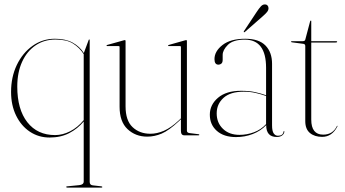

<svg xmlns="http://www.w3.org/2000/svg" viewBox="-20 -611 1556 867"><path d="M283 236Q279 236 279 233Q279 230.5 283 230.5L338 225Q358 223 358 208.5V-62.5Q331 -30 292.8 -10Q254.5 10 204 10Q154.5 10 115 -16.2Q75.5 -42.5 52.8 -89Q30 -135.5 30 -196Q30 -263.5 56 -317.8Q82 -372 127 -404Q172 -436 228 -436Q276 -436 308 -418.5Q340 -401 358.5 -371.5L380.5 -430.5Q381.5 -433 383 -433Q385 -433 385 -429V210.5Q385 224.5 399 226L438 230.5Q442 231 442 233.5Q442 236 438.5 236ZM58 -220Q58 -117 103.5 -59Q149 -1 229 -1Q262.5 -1 296.2 -18Q330 -35 358 -68.5V-366.5Q339 -396 310 -414.2Q281 -432.5 231 -432.5Q179.5 -432.5 140.5 -406Q101.5 -379.5 79.8 -331.8Q58 -284 58 -220Z M520 -129V-399Q520 -403 515 -403H463Q461 -403 461 -405Q461 -406.5 464 -408L539 -429Q542 -430 544 -430Q547 -430 547 -426V-131Q547 -66.5 578.8 -36.8Q610.5 -7 659 -7Q689 -7 720.2 -20.5Q751.5 -34 786 -66L797 -76.5V-399Q797 -403 793 -403H741Q739 -403 739 -405Q739 -406.5 742 -408L816 -429Q819 -430 821 -430Q824 -430 824 -426V-21Q824 -11.5 836 -10L876 -5Q880 -5 880 -2Q880 0 877 0H812Q797 0 797 -20V-72.5L788 -64Q742.5 -21.5 710.2 -7.8Q678 6 645 6Q592 6 556 -27.8Q520 -61.5 520 -129Z M927.5 -93Q927.5 -138 964.5 -169.5Q1001.5 -201 1068.5 -201Q1105.5 -201 1132.2 -195Q1159 -189 1181.5 -181V-305Q1181.5 -432 1085.5 -432Q1032.5 -432 1009 -408.5Q985.5 -385 985.5 -363V-341Q985.5 -329 979.8 -324Q974 -319 966.5 -319Q948.5 -319 948.5 -344Q948.5 -379.5 984.8 -407.8Q1021 -436 1087.5 -436Q1149 -436 1178.8 -405.5Q1208.5 -375 1208.5 -323V-45Q1208.5 -19 1216 -8.5Q1223.5 2 1235 2Q1258 2 1260.5 -17Q1260.5 -19 1262.5 -19Q1264 -19 1264 -17Q1264 -8 1255 -0.2Q1246 7.5 1229.5 7.5Q1182 7.5 1182 -46Q1157.5 -20 1121.8 -6Q1086 8 1045.5 8Q991 8 959.2 -20Q927.5 -48 927.5 -93ZM958.5 -99Q958.5 -56.5 986.8 -29.2Q1015 -2 1061.5 -2Q1095 -2 1126.8 -13.8Q1158.5 -25.5 1181.5 -50.5V-177.5Q1159.5 -185.5 1134.5 -191.2Q1109.5 -197 1080.5 -197Q1020 -197 989.2 -169Q958.5 -141 958.5 -99ZM1139 -557Q1149.5 -573 1157.8 -582Q1166 -591 1175.5 -591Q1184 -591 1188.2 -586Q1192.5 -581 1192.5 -574Q1192.5 -564.5 1185.2 -556Q1178 -547.5 1166.5 -537.5L1086 -467Q1083 -464 1081 -466Q1079.5 -467.5 1082 -471Z M1350.5 -413 1297.5 -420Q1294.5 -421 1294.5 -423Q1294.5 -425 1296.5 -425H1346.5Q1357 -425 1358.5 -432L1380.5 -515Q1382 -518 1383.5 -518Q1385.5 -518 1385.5 -516V-425H1498.5Q1502.5 -425 1502.5 -422Q1502.5 -419 1494.5 -419H1385.5V-71Q1385.5 -3 1439.5 -3Q1483 -3 1501.5 -42Q1502.5 -43.5 1503.5 -43Q1504.5 -42.5 1503.5 -40Q1479.5 7 1434.5 7Q1400.5 7 1379.5 -10.5Q1358.5 -28 1358.5 -64V-403Q1358.5 -411.5 1350.5 -413Z"/></svg>

Font: Fraunces 144pt S000 Thin
Style: Regular
Weight: 100
Version: Version 1.000; ttfautohint (v1.8.3)